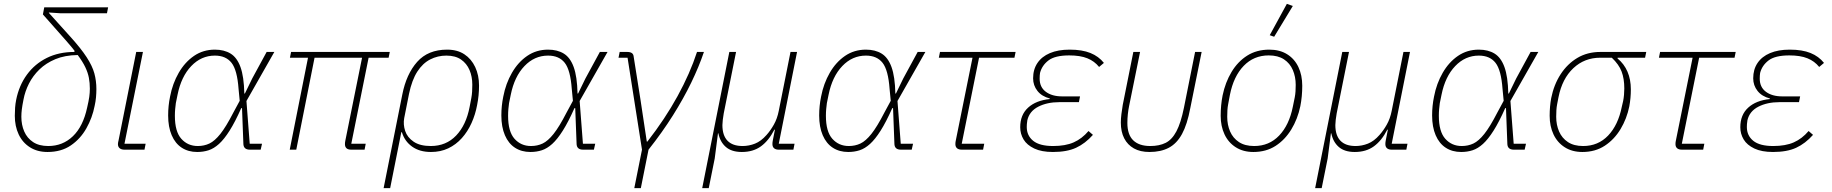

<svg xmlns="http://www.w3.org/2000/svg" viewBox="-20 -778 9524 998"><path d="M536 -709H295L234 -713V-711L345 -588Q401 -526 430.5 -480.5Q460 -435 470.5 -396.5Q481 -358 481 -315Q481 -294 479 -272Q477 -250 472 -228Q460 -166 429 -111Q398 -56 348 -22Q298 12 227 12Q174 12 135.5 -12.5Q97 -37 77 -79.5Q57 -122 57 -176Q57 -198 58.5 -218.5Q60 -239 64 -259Q79 -334 120 -390Q161 -446 223.5 -477Q286 -508 367 -508L368 -533L377 -502Q364 -519 351.5 -534Q339 -549 325 -565L203 -703L210 -740H542ZM447 -317Q447 -347 442 -373.5Q437 -400 423.5 -428.5Q410 -457 384 -492Q317 -491 268 -470.5Q219 -450 185 -417Q151 -384 130.5 -343.5Q110 -303 102 -260Q96 -230 93.5 -210Q91 -190 91 -171Q91 -129 106 -94.5Q121 -60 152 -39.5Q183 -19 231 -19Q306 -19 359 -70Q412 -121 433 -219Q441 -253 444 -274.5Q447 -296 447 -317Z M737 -31 731 0H627Q611 0 602 -7.5Q593 -15 593 -29Q593 -34 594 -38.5Q595 -43 596 -47L688 -508H723L627 -31Z M1342 -31 1335 0H1279Q1262 0 1253.5 -8Q1245 -16 1245 -32L1238 -216H1234Q1202 -144 1173.5 -99Q1145 -54 1118.5 -30Q1092 -6 1064.5 3Q1037 12 1005 12Q959 12 925 -10Q891 -32 872.5 -75Q854 -118 854 -178Q854 -203 856.5 -227.5Q859 -252 864 -276Q877 -344 909 -399.5Q941 -455 988.5 -487.5Q1036 -520 1097 -520Q1145 -520 1178.5 -499.5Q1212 -479 1230 -429.5Q1248 -380 1250 -292H1253L1291 -370L1366 -508H1406L1261 -253L1278 -31ZM1008 -19Q1041 -19 1068.5 -32Q1096 -45 1125.5 -82Q1155 -119 1193 -193L1226 -254L1220 -316Q1213 -414 1183.5 -451.5Q1154 -489 1097 -489Q1026 -489 974 -434.5Q922 -380 903 -286L894 -242Q892 -227 890.5 -211Q889 -195 889 -176Q889 -94 922.5 -56.5Q956 -19 1008 -19Z M1875 0H1806Q1789 0 1781 -7.5Q1773 -15 1773 -29Q1773 -34 1773.5 -38Q1774 -42 1775 -47L1862 -478H1615L1520 0H1486L1581 -478H1487L1493 -508H2006L2000 -478H1896L1806 -31H1881Z M1974 200 2071 -286Q2092 -393 2148.5 -456.5Q2205 -520 2304 -520Q2357 -520 2393.5 -496Q2430 -472 2450 -429.5Q2470 -387 2470 -333Q2470 -307 2467.5 -282Q2465 -257 2460 -232Q2451 -183 2431 -138.5Q2411 -94 2380.5 -60Q2350 -26 2310 -7Q2270 12 2220 12Q2161 12 2122 -16Q2083 -44 2069 -91H2066L2008 200ZM2219 -19Q2299 -19 2351 -73.5Q2403 -128 2421 -222L2430 -269Q2433 -285 2434 -302Q2435 -319 2435 -338Q2435 -380 2420.5 -414Q2406 -448 2376.5 -468.5Q2347 -489 2300 -489Q2255 -489 2216 -469Q2177 -449 2149 -405.5Q2121 -362 2106 -290L2081 -164Q2075 -131 2086 -97.5Q2097 -64 2130 -41.5Q2163 -19 2219 -19Z M3074 -31 3067 0H3011Q2994 0 2985.5 -8Q2977 -16 2977 -32L2970 -216H2966Q2934 -144 2905.5 -99Q2877 -54 2850.5 -30Q2824 -6 2796.5 3Q2769 12 2737 12Q2691 12 2657 -10Q2623 -32 2604.5 -75Q2586 -118 2586 -178Q2586 -203 2588.5 -227.5Q2591 -252 2596 -276Q2609 -344 2641 -399.5Q2673 -455 2720.5 -487.5Q2768 -520 2829 -520Q2877 -520 2910.5 -499.5Q2944 -479 2962 -429.5Q2980 -380 2982 -292H2985L3023 -370L3098 -508H3138L2993 -253L3010 -31ZM2740 -19Q2773 -19 2800.5 -32Q2828 -45 2857.5 -82Q2887 -119 2925 -193L2958 -254L2952 -316Q2945 -414 2915.5 -451.5Q2886 -489 2829 -489Q2758 -489 2706 -434.5Q2654 -380 2635 -286L2626 -242Q2624 -227 2622.5 -211Q2621 -195 2621 -176Q2621 -94 2654.5 -56.5Q2688 -19 2740 -19Z M3277 200 3317 0 3242 -478H3195L3201 -508H3240Q3256 -508 3264.5 -502Q3273 -496 3274 -482L3309 -261L3342 -42H3345Q3437 -160 3502 -278.5Q3567 -397 3603 -508H3639Q3613 -431 3573 -348.5Q3533 -266 3478 -178.5Q3423 -91 3351 0L3311 200Z M3664 200H3630L3771 -508H3806L3742 -189Q3739 -173 3737 -155.5Q3735 -138 3735 -128Q3735 -74 3761.5 -46.5Q3788 -19 3840 -19Q3873 -19 3904.5 -31.5Q3936 -44 3964 -76Q3984 -98 4002 -129.5Q4020 -161 4028 -202L4089 -508H4123L4028 -31H4110L4104 0H4028Q4012 0 4003.5 -7.5Q3995 -15 3995 -29Q3995 -34 3995.5 -38.5Q3996 -43 3997 -48L4008 -104H4005Q3976 -47 3935.5 -17.5Q3895 12 3836 12Q3783 12 3753 -14Q3723 -40 3714 -85H3712L3695 46Z M4726 -31 4719 0H4663Q4646 0 4637.5 -8Q4629 -16 4629 -32L4622 -216H4618Q4586 -144 4557.5 -99Q4529 -54 4502.5 -30Q4476 -6 4448.5 3Q4421 12 4389 12Q4343 12 4309 -10Q4275 -32 4256.5 -75Q4238 -118 4238 -178Q4238 -203 4240.5 -227.5Q4243 -252 4248 -276Q4261 -344 4293 -399.5Q4325 -455 4372.5 -487.5Q4420 -520 4481 -520Q4529 -520 4562.5 -499.5Q4596 -479 4614 -429.5Q4632 -380 4634 -292H4637L4675 -370L4750 -508H4790L4645 -253L4662 -31ZM4392 -19Q4425 -19 4452.5 -32Q4480 -45 4509.5 -82Q4539 -119 4577 -193L4610 -254L4604 -316Q4597 -414 4567.5 -451.5Q4538 -489 4481 -489Q4410 -489 4358 -434.5Q4306 -380 4287 -286L4278 -242Q4276 -227 4274.5 -211Q4273 -195 4273 -176Q4273 -94 4306.5 -56.5Q4340 -19 4392 -19Z M5090 0H4980Q4963 0 4954.5 -7.5Q4946 -15 4946 -29Q4946 -34 4946.5 -38.5Q4947 -43 4948 -47L5035 -478H4860L4866 -508H5259L5253 -478H5069L4979 -31H5096Z M5638 -97 5661 -77Q5621 -32 5573.5 -10Q5526 12 5453 12Q5394 12 5356 -6Q5318 -24 5300.5 -53Q5283 -82 5283 -117Q5283 -181 5324 -218.5Q5365 -256 5436 -263L5437 -266Q5395 -277 5372.5 -305.5Q5350 -334 5350 -371Q5350 -417 5372.5 -450.5Q5395 -484 5437.5 -502Q5480 -520 5540 -520Q5605 -520 5648 -502.5Q5691 -485 5718 -451L5693 -430Q5669 -460 5632 -475Q5595 -490 5538 -490Q5464 -490 5430 -464Q5396 -438 5386 -399Q5385 -393 5384.5 -385.5Q5384 -378 5384 -369Q5384 -325 5416 -301Q5448 -277 5501 -277H5594L5588 -247H5486Q5423 -247 5377 -223.5Q5331 -200 5320 -153Q5318 -141 5317.5 -132.5Q5317 -124 5317 -118Q5317 -73 5350.5 -46Q5384 -19 5454 -19Q5518 -19 5561 -38Q5604 -57 5638 -97Z M5906 -508 5849 -227Q5845 -208 5842.5 -185Q5840 -162 5840 -139Q5840 -78 5870.5 -48.5Q5901 -19 5959 -19Q6006 -19 6039 -35.5Q6072 -52 6095 -95.5Q6118 -139 6134 -218L6192 -508H6226L6167 -216Q6151 -131 6124 -81.5Q6097 -32 6055.5 -10Q6014 12 5955 12Q5907 12 5874 -6.5Q5841 -25 5823.5 -59Q5806 -93 5806 -141Q5806 -161 5809 -185Q5812 -209 5816 -233L5871 -508Z M6495 12Q6442 12 6403.5 -12.5Q6365 -37 6345 -79.5Q6325 -122 6325 -176Q6325 -204 6327.5 -230.5Q6330 -257 6335 -282Q6349 -350 6381.5 -404Q6414 -458 6463 -489Q6512 -520 6578 -520Q6632 -520 6670.5 -496Q6709 -472 6729 -429.5Q6749 -387 6749 -332Q6749 -305 6746.5 -278Q6744 -251 6739 -226Q6725 -159 6692 -105Q6659 -51 6610 -19.5Q6561 12 6495 12ZM6499 -19Q6577 -19 6629 -73.5Q6681 -128 6700 -223L6710 -272Q6713 -287 6714 -303.5Q6715 -320 6715 -337Q6715 -379 6700 -414Q6685 -449 6654 -469.5Q6623 -490 6575 -490Q6497 -490 6444.5 -435.5Q6392 -381 6373 -285L6364 -237Q6361 -222 6360 -205.5Q6359 -189 6359 -171Q6359 -129 6374 -94.5Q6389 -60 6420 -39.5Q6451 -19 6499 -19ZM6700 -747 6603 -587 6580 -595 6669 -758Z M6850 200H6816L6957 -508H6992L6928 -189Q6925 -173 6923 -155.5Q6921 -138 6921 -128Q6921 -74 6947.5 -46.5Q6974 -19 7026 -19Q7059 -19 7090.5 -31.5Q7122 -44 7150 -76Q7170 -98 7188 -129.5Q7206 -161 7214 -202L7275 -508H7309L7214 -31H7296L7290 0H7214Q7198 0 7189.5 -7.5Q7181 -15 7181 -29Q7181 -34 7181.5 -38.5Q7182 -43 7183 -48L7194 -104H7191Q7162 -47 7121.5 -17.5Q7081 12 7022 12Q6969 12 6939 -14Q6909 -40 6900 -85H6898L6881 46Z M7912 -31 7905 0H7849Q7832 0 7823.5 -8Q7815 -16 7815 -32L7808 -216H7804Q7772 -144 7743.5 -99Q7715 -54 7688.5 -30Q7662 -6 7634.5 3Q7607 12 7575 12Q7529 12 7495 -10Q7461 -32 7442.5 -75Q7424 -118 7424 -178Q7424 -203 7426.5 -227.5Q7429 -252 7434 -276Q7447 -344 7479 -399.5Q7511 -455 7558.5 -487.5Q7606 -520 7667 -520Q7715 -520 7748.5 -499.5Q7782 -479 7800 -429.5Q7818 -380 7820 -292H7823L7861 -370L7936 -508H7976L7831 -253L7848 -31ZM7578 -19Q7611 -19 7638.5 -32Q7666 -45 7695.5 -82Q7725 -119 7763 -193L7796 -254L7790 -316Q7783 -414 7753.5 -451.5Q7724 -489 7667 -489Q7596 -489 7544 -434.5Q7492 -380 7473 -286L7464 -242Q7462 -227 7460.5 -211Q7459 -195 7459 -176Q7459 -94 7492.5 -56.5Q7526 -19 7578 -19Z M8531 -478H8388V-474Q8422 -446 8439.5 -405.5Q8457 -365 8457 -313Q8457 -291 8455 -269Q8453 -247 8449 -225Q8436 -161 8403.5 -107Q8371 -53 8321.5 -20.5Q8272 12 8205 12Q8152 12 8113.5 -12.5Q8075 -37 8055 -79.5Q8035 -122 8035 -176Q8035 -200 8037 -223.5Q8039 -247 8043 -268Q8057 -338 8092 -392Q8127 -446 8179 -477Q8231 -508 8299 -508H8537ZM8358 -478H8298Q8216 -478 8158 -423.5Q8100 -369 8081 -273L8074 -237Q8071 -222 8070 -205.5Q8069 -189 8069 -171Q8069 -129 8084 -94.5Q8099 -60 8130 -39.5Q8161 -19 8209 -19Q8287 -19 8339 -73.5Q8391 -128 8410 -223L8417 -253Q8420 -268 8421.5 -285.5Q8423 -303 8423 -318Q8423 -369 8409 -406Q8395 -443 8358 -478Z M8833 0H8723Q8706 0 8697.5 -7.5Q8689 -15 8689 -29Q8689 -34 8689.5 -38.5Q8690 -43 8691 -47L8778 -478H8603L8609 -508H9002L8996 -478H8812L8722 -31H8839Z M9381 -97 9404 -77Q9364 -32 9316.5 -10Q9269 12 9196 12Q9137 12 9099 -6Q9061 -24 9043.5 -53Q9026 -82 9026 -117Q9026 -181 9067 -218.5Q9108 -256 9179 -263L9180 -266Q9138 -277 9115.5 -305.5Q9093 -334 9093 -371Q9093 -417 9115.5 -450.5Q9138 -484 9180.5 -502Q9223 -520 9283 -520Q9348 -520 9391 -502.5Q9434 -485 9461 -451L9436 -430Q9412 -460 9375 -475Q9338 -490 9281 -490Q9207 -490 9173 -464Q9139 -438 9129 -399Q9128 -393 9127.5 -385.5Q9127 -378 9127 -369Q9127 -325 9159 -301Q9191 -277 9244 -277H9337L9331 -247H9229Q9166 -247 9120 -223.5Q9074 -200 9063 -153Q9061 -141 9060.5 -132.5Q9060 -124 9060 -118Q9060 -73 9093.5 -46Q9127 -19 9197 -19Q9261 -19 9304 -38Q9347 -57 9381 -97Z"/></svg>

Font: IBM Plex Sans ExtraLight
Style: Italic
Weight: 250
Italic angle: -11.31°
Designer: Mike Abbink, Paul van der Laan, Pieter van Rosmalen
Foundry: Bold Monday
Version: Version 3.201